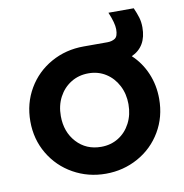

<svg xmlns="http://www.w3.org/2000/svg" viewBox="-79 -757 809 844"><g transform="rotate(-10 326.0 -335.5)"><path d="M39 -272Q39 -352 77 -417Q115 -482 181 -519Q247 -556 327 -556H433Q453 -556 467 -565Q481 -574 481 -606Q481 -633 460 -683H573Q584 -658 590 -638Q596 -618 596 -594Q596 -508 528 -477Q569 -439 591.5 -386Q614 -333 614 -272Q614 -191 575.5 -126Q537 -61 471 -24.5Q405 12 327 12Q248 12 182 -25Q116 -62 77.5 -127Q39 -192 39 -272ZM327 -108Q370 -108 404 -129Q438 -150 457.5 -187.5Q477 -225 477 -272Q477 -318 457.5 -355.5Q438 -393 404 -414.5Q370 -436 327 -436Q283 -436 248.5 -414.5Q214 -393 194.5 -356Q175 -319 175 -272Q175 -201 217.5 -154.5Q260 -108 327 -108Z"/></g></svg>

Font: Eudoxus Sans
Style: Bold
Weight: 700
Designer: Stijn de Vries
Foundry: tokotype
Version: Version 2.005